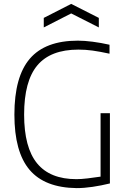

<svg xmlns="http://www.w3.org/2000/svg" viewBox="-20 -958 650 987"><path d="M374 9Q210 7 132 -85Q54 -177 54 -369Q54 -564 133.5 -656.5Q213 -749 380 -749Q414 -749 456.5 -743.5Q499 -738 543 -728V-682Q492 -693 456 -698Q420 -703 383 -703Q240 -703 172 -622Q104 -541 104 -369Q104 -200 170.5 -118.5Q237 -37 373 -37Q396 -37 430.5 -41Q465 -45 497 -50V-376H545V-15Q500 -4 456 2.5Q412 9 374 9ZM205 -866 346 -938 488 -866V-817L346 -889L205 -817Z"/></svg>

Font: Encode Sans Narrow
Style: ExtraLight
Weight: 200
Designer: Pablo Impallari, Andres Torresi
Foundry: Pablo Impallari, Andres Torresi
Version: Version 1.000; ttfautohint (v1.00) -l 8 -r 50 -G 200 -x 14 -